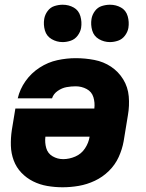

<svg xmlns="http://www.w3.org/2000/svg" viewBox="-20 -784 616 812"><path d="M245 8Q279 8 313.5 2Q348 -4 381 -19.5Q414 -35 440.5 -61Q467 -87 482 -120Q497 -153 503 -187L521 -297Q528 -337 524.5 -376.5Q521 -416 501 -448.5Q481 -481 449.5 -502Q418 -523 379 -530.5Q340 -538 300 -538Q262 -538 222.5 -529.5Q183 -521 147.5 -498Q112 -475 88 -441Q64 -407 55 -368H200Q206 -387 224 -399.5Q242 -412 261.5 -415.5Q281 -419 300 -419Q325 -419 346.5 -407.5Q368 -396 375 -373Q382 -350 379 -325H45L30 -234Q25 -200 26 -167.5Q27 -135 38 -105.5Q49 -76 70.5 -53.5Q92 -31 120 -17Q148 -3 180 2.5Q212 8 245 8ZM247 -111Q223 -111 202.5 -123Q182 -135 175.5 -158Q169 -181 172 -206H359Q355 -180 339.5 -156.5Q324 -133 298.5 -122Q273 -111 247 -111ZM445 -606Q462 -606 479.5 -612Q497 -618 508.5 -633.5Q520 -649 523 -666Q527 -691 520 -715.5Q513 -740 492 -752Q471 -764 445 -764Q428 -764 410.5 -758.5Q393 -753 381.5 -737.5Q370 -722 367 -704Q363 -679 370 -655Q377 -631 398.5 -618.5Q420 -606 445 -606ZM245 -606Q262 -606 279.5 -612Q297 -618 308.5 -633.5Q320 -649 323 -666Q327 -691 320 -715.5Q313 -740 292 -752Q271 -764 245 -764Q228 -764 210.5 -758.5Q193 -753 181.5 -737.5Q170 -722 167 -704Q163 -679 170 -655Q177 -631 198.5 -618.5Q220 -606 245 -606Z"/></svg>

Font: Iosevka Sparkle Heavy Oblique
Style: Regular
Weight: 900
Italic angle: -9°
Designer: Belleve Invis
Foundry: Belleve Invis
Version: Version 4.5.0; ttfautohint (v1.8.3)